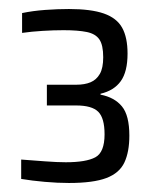

<svg xmlns="http://www.w3.org/2000/svg" viewBox="-20 -822 345 426"><path d="M133 -416Q108 -416 79.5 -418.5Q51 -421 27 -425V-468Q54 -466 80.5 -464Q107 -462 126 -462Q171 -462 191.5 -473Q212 -484 212 -524Q212 -560 198 -574Q184 -588 149 -588H84V-634H149Q168 -634 181 -639.5Q194 -645 201.5 -658Q209 -671 209 -695Q209 -722 200.5 -734.5Q192 -747 172.5 -751Q153 -755 121 -755Q99 -755 74.5 -753.5Q50 -752 29 -749V-793Q53 -798 80.5 -800Q108 -802 133 -802Q182 -802 210.5 -792Q239 -782 251 -760.5Q263 -739 263 -703Q263 -663 248 -642Q233 -621 203 -614V-612Q234 -606 250.5 -586Q267 -566 267 -521Q267 -485 256 -461.5Q245 -438 216 -427Q187 -416 133 -416Z"/></svg>

Font: Saira SemiCondensed
Style: Regular
Weight: 400
Width: 4
Designer: Hector Gatti with collaboration of the Omnibus-Type team
Foundry: Omnibus-Type
Version: Version 1.101